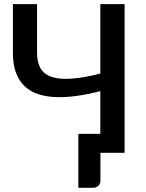

<svg xmlns="http://www.w3.org/2000/svg" viewBox="-20 -740 709 930"><path d="M583.5 0V-720H466V-383.5C411.3 -369.8 364.6 -361.7 325.8 -359C286.9 -356.3 255.2 -359.2 230.5 -367.5C205.8 -375.8 187.8 -389.7 176.5 -409C165.2 -428.3 159.5 -453.2 159.5 -483.5V-720H42.5V-483.5C42.5 -445.5 47.6 -413.2 57.8 -386.5C67.9 -359.8 82.2 -338 100.8 -321C119.2 -304 141.4 -291.4 167.2 -283.3C193.1 -275.1 221.7 -270.5 253 -269.5C284.3 -268.5 318 -270.6 354 -275.8C390 -280.9 427.3 -288.5 466 -298.5V-91.5H359.5V169.5H429.5C440.5 169.5 449.4 166.3 456.3 160C463.1 153.7 466.5 145.5 466.5 135.5V0Z"/></svg>

Font: Lato Semibold
Style: Regular
Weight: 600
Designer: Lukasz Dziedzic
Foundry: tyPoland Lukasz Dziedzic
Version: Version 2.006; 2014-01-15